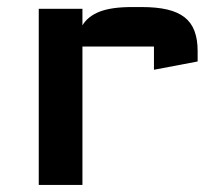

<svg xmlns="http://www.w3.org/2000/svg" viewBox="-20 -525 611 545"><path d="M90 0V-500H214V-453Q229 -478.5 262.5 -491.8Q296 -505 355 -505H382Q424.5 -505 454.5 -498Q484.5 -491 503.8 -476Q523 -461 532 -437.2Q541 -413.5 541 -380V-350.5L417 -327V-393Q417 -393 417 -393Q417 -393 417 -393H214V0Z"/></svg>

Font: Science Gothic
Style: Regular
Weight: 400
Designer: Thomas Phinney, Vassil Kateliev, Brandon Buerkle
Foundry: Font Detective LLC
Version: Version 1.018